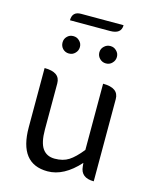

<svg xmlns="http://www.w3.org/2000/svg" viewBox="-131 -978 869 1078"><g transform="rotate(15 303.5 -438.5)"><path d="M250 13Q85 13 85 -199V-543Q176 -543 176 -478V-210Q176 -134 200 -100Q224 -66 271 -66Q319 -66 352 -87Q385 -108 425 -158V-543Q516 -543 516 -478V0Q440 0 435 -65L433 -85Q345 13 250 13ZM231 -672Q217 -657 195 -657Q174 -657 159 -672Q145 -687 145 -708Q145 -729 159 -743Q173 -758 195 -758Q217 -758 231 -743Q246 -729 246 -708Q246 -687 231 -672ZM153 -839Q153 -890 204 -890H451Q451 -839 386 -839ZM446 -672Q432 -657 410 -657Q389 -657 374 -672Q359 -687 359 -708Q359 -729 374 -743Q389 -758 410 -758Q432 -758 446 -743Q461 -729 461 -708Q461 -687 446 -672Z"/></g></svg>

Font: Swei Toothpaste CJK TC
Style: Regular
Weight: 400
Version: Version 1.0